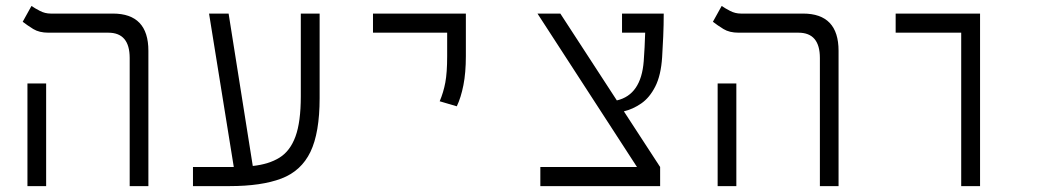

<svg xmlns="http://www.w3.org/2000/svg" viewBox="-20 -632 3556 652"><path d="M420.4 0V-435.1Q420.4 -521 347.7 -521H144.5Q113.3 -521 93 -533.4Q72.8 -545.9 57.1 -558.1L86.9 -611.8Q98.1 -604 115.5 -595Q132.8 -585.9 152.3 -585.9H363.3Q483.9 -585.9 483.9 -459.5V0ZM73.2 0V-348.6H136.7V0Z M635.3 0V-64.9H763.7Q769 -64.9 773.9 -64.9L689.9 -585.9H756.3L838.4 -68.4Q893.1 -74.2 929.2 -96.7Q965.3 -119.1 983.4 -168.5Q1001.5 -217.8 1001.5 -305.2V-585.9H1065.4V-298.8Q1065.4 -181.2 1034.2 -116.2Q1002.9 -51.3 935.3 -25.6Q867.7 0 759.3 0Z M1531.2 -271 1473.1 -288.1Q1485.8 -317.9 1492.2 -351.6Q1498.5 -385.3 1498.5 -441.4V-521H1246.6V-585.9H1562V-441.4Q1562 -385.3 1553.7 -343Q1545.4 -300.8 1531.2 -271Z M1814.9 0V-64.9H2143.1L1805.2 -585.9H1882.8L2074.7 -291Q2157.2 -310.1 2166 -424.3Q2169.4 -469.7 2170.9 -521H2092.3V-585.9H2233.9Q2233.9 -547.4 2232.2 -508.1Q2230.5 -468.8 2228.5 -438Q2224.6 -376.5 2205.3 -338.4Q2186 -300.3 2157.7 -280.8Q2129.4 -261.2 2098.6 -253.9L2221.7 -64.9V0Z M2764.2 0V-435.1Q2764.2 -521 2691.4 -521H2488.3Q2457 -521 2436.8 -533.4Q2416.5 -545.9 2400.9 -558.1L2430.7 -611.8Q2441.9 -604 2459.2 -595Q2476.6 -585.9 2496.1 -585.9H2707Q2827.6 -585.9 2827.6 -459.5V0ZM2417 0V-348.6H2480.5V0Z M3244.1 0V-521H3021.5V-585.9H3308.1V0Z"/></svg>

Font: Cascadia Mono PL Light
Style: Regular
Weight: 300
Monospace: yes
Designer: Aaron Bell
Foundry: Saja Typeworks
Version: Version 2404.023; ttfautohint (v1.8.4)